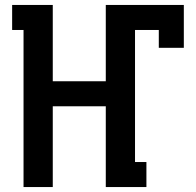

<svg xmlns="http://www.w3.org/2000/svg" viewBox="-20 -755 790 775"><path d="M75 0V-634H29V-735H193V-427H407V-735H722V-562H621V-634H525V-101H571V0H407V-326H193V0Z"/></svg>

Font: Iosevka Book
Style: Bold
Weight: 700
Designer: Belleve Invis
Foundry: Belleve Invis
Version: Version 28.0.7; ttfautohint (v1.8.3)